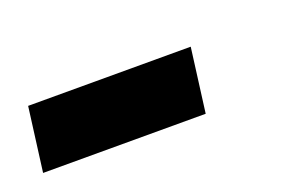

<svg xmlns="http://www.w3.org/2000/svg" viewBox="-55 -19 405 253"><g transform="rotate(-20 148.0 108.0)"><path d="M-23.9 152.8 -12.2 63H215.8L204.1 152.8Z"/></g></svg>

Font: Cooper Hewitt
Style: Medium Italic
Weight: 708
Designer: Village Type and Design LLC
Foundry: Cooper Hewitt Smithsonian Design Museum
Version: 1.000